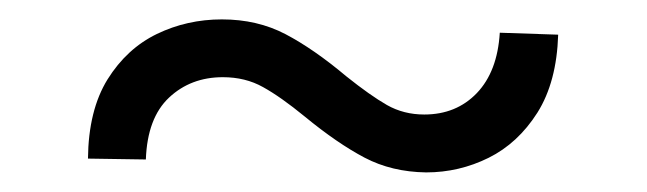

<svg xmlns="http://www.w3.org/2000/svg" viewBox="-20 -385 660 196"><path d="M69.8 -223.1Q70.3 -272.5 89.8 -304Q109.4 -335.4 140.1 -350.3Q170.9 -365.2 206.5 -365.2Q242.7 -365.2 271.5 -350.1Q300.3 -335 333.5 -307.1Q357.9 -287.6 375 -277.8Q392.1 -268.1 413.1 -268.1Q445.8 -268.1 466.8 -290Q487.8 -312 490.2 -351.6L549.8 -349.6Q548.3 -301.3 528.6 -270Q508.8 -238.8 478.8 -223.9Q448.7 -209 415 -209Q379.9 -209.5 352.1 -224.1Q324.2 -238.8 291 -266.1Q266.6 -286.1 248.5 -296.1Q230.5 -306.2 207.5 -306.2Q174.8 -306.2 152.6 -285.4Q130.4 -264.6 128.9 -222.2Z"/></svg>

Font: Inter 28pt Light
Style: Regular
Weight: 300
Designer: Rasmus Andersson
Foundry: rsms
Version: Version 4.001;git-66647c0bb